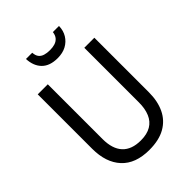

<svg xmlns="http://www.w3.org/2000/svg" viewBox="-261 -1042 1175 1175"><g transform="rotate(-45 327.0 -454.0)"><path d="M572 -242Q572 -165 545 -108.5Q518 -52 463.5 -21Q409 10 325 10Q206 10 144 -57Q82 -124 82 -243V-714H169V-240Q169 -155 209.5 -111.5Q250 -68 329 -68Q383 -68 417.5 -88.5Q452 -109 468.5 -148Q485 -187 485 -241V-714H572ZM470 -918Q469 -878 450.5 -848Q432 -818 400.5 -801Q369 -784 325 -784Q258 -784 222.5 -819.5Q187 -855 184 -918H238Q240 -892 251 -878Q262 -864 281.5 -858Q301 -852 327 -852Q351 -852 370 -858Q389 -864 401.5 -878.5Q414 -893 417 -918Z"/></g></svg>

Font: Noto Sans Arabic SemiCondensed
Style: Regular
Weight: 400
Width: 4
Designer: Monotype Design Team, Nadine Chahine, Nizar Qandah and Khaled Hosny
Foundry: Monotype Imaging Inc.
Version: Version 2.012